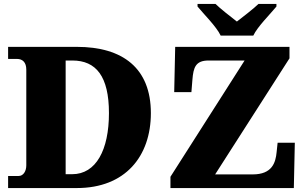

<svg xmlns="http://www.w3.org/2000/svg" viewBox="-20 -951 1557 971"><path d="M1261 -771C1282 -816 1347 -880 1378 -918V-931H1287C1266 -910 1208 -865 1178 -842C1148 -865 1091 -910 1070 -931H979V-918C1010 -880 1075 -816 1096 -771ZM369 0C613 0 743 -160 743 -379C743 -606 601 -714 369 -714H21V-653H66C94 -653 113 -636 113 -599V-115C113 -85 98 -61 74 -61H21V0ZM1466 0 1471 -229H1384L1379 -182C1374 -128 1356 -69 1258 -69H1068L1444 -656V-714H866L861 -485H948L953 -547C958 -610 969 -645 1035 -645H1217L842 -57V0ZM312 -70V-645H346C466 -645 531 -565 531 -379C531 -193 466 -70 345 -70Z"/></svg>

Font: UArctic Serif Black
Style: Regular
Weight: 900
Designer: Customization by Puisto advertising & original work Monotype Design Team
Foundry: Monotype Imaging Inc.
Version: Version 2.004